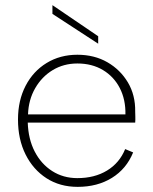

<svg xmlns="http://www.w3.org/2000/svg" viewBox="-20 -720 597 747"><path d="M184 -700 362 -579V-550L184 -666ZM282 7Q213 7 161 -26.5Q109 -60 79.5 -119Q50 -178 50 -255Q50 -329 79.5 -386Q109 -443 161.5 -475Q214 -507 281 -507Q347 -507 397.5 -478Q448 -449 477.5 -399.5Q507 -350 506 -286Q506 -278 506.5 -266.5Q507 -255 506 -243H88Q90 -179 115 -130.5Q140 -82 183 -54.5Q226 -27 281 -27Q348 -27 396.5 -56.5Q445 -86 467 -140L498 -127Q472 -63 415.5 -28Q359 7 282 7ZM468 -275Q469 -333 446 -377.5Q423 -422 380.5 -447.5Q338 -473 281 -473Q228 -473 185.5 -447.5Q143 -422 117 -377Q91 -332 89 -275Z"/></svg>

Font: Albert Sans ExtraLight
Style: Regular
Weight: 250
Designer: Andreas Rasmussen
Foundry: a.Foundry
Version: Version 1.025